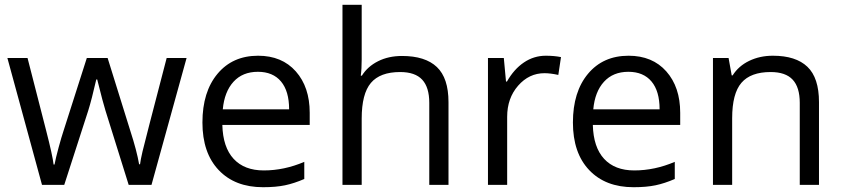

<svg xmlns="http://www.w3.org/2000/svg" viewBox="-20 -780 3556 810"><path d="M522.9 0 424.8 -314Q415.5 -342.8 390.1 -444.8H386.2Q366.7 -359.4 352.1 -313L251 0H157.2L11.2 -535.2H96.2Q147.9 -333.5 175 -228Q202.1 -122.6 206.1 -85.9H210Q215.3 -113.8 227.3 -158Q239.3 -202.1 248 -228L346.2 -535.2H434.1L529.8 -228Q557.1 -144 566.9 -86.9H570.8Q572.8 -104.5 581.3 -141.1Q589.8 -177.7 683.1 -535.2H767.1L619.1 0Z M1089.8 9.8Q971.2 9.8 902.6 -62.5Q834 -134.8 834 -263.2Q834 -392.6 897.7 -468.8Q961.4 -544.9 1068.8 -544.9Q1169.4 -544.9 1228 -478.8Q1286.6 -412.6 1286.6 -304.2V-252.9H918Q920.4 -158.7 965.6 -109.9Q1010.7 -61 1092.8 -61Q1179.2 -61 1263.7 -97.2V-24.9Q1220.7 -6.3 1182.4 1.7Q1144 9.8 1089.8 9.8ZM1067.9 -477.1Q1003.4 -477.1 965.1 -435.1Q926.8 -393.1 919.9 -318.8H1199.7Q1199.7 -395.5 1165.5 -436.3Q1131.3 -477.1 1067.9 -477.1Z M1791 0V-346.2Q1791 -411.6 1761.2 -443.8Q1731.4 -476.1 1668 -476.1Q1583.5 -476.1 1544.7 -430.2Q1505.9 -384.3 1505.9 -279.8V0H1424.8V-759.8H1505.9V-529.8Q1505.9 -488.3 1502 -460.9H1506.8Q1530.8 -499.5 1575 -521.7Q1619.1 -543.9 1675.8 -543.9Q1773.9 -543.9 1823 -497.3Q1872.1 -450.7 1872.1 -349.1V0Z M2282.7 -544.9Q2318.4 -544.9 2346.7 -539.1L2335.4 -463.9Q2302.2 -471.2 2276.9 -471.2Q2211.9 -471.2 2165.8 -418.5Q2119.6 -365.7 2119.6 -287.1V0H2038.6V-535.2H2105.5L2114.7 -436H2118.7Q2148.4 -488.3 2190.4 -516.6Q2232.4 -544.9 2282.7 -544.9Z M2652.8 9.8Q2534.2 9.8 2465.6 -62.5Q2397 -134.8 2397 -263.2Q2397 -392.6 2460.7 -468.8Q2524.4 -544.9 2631.8 -544.9Q2732.4 -544.9 2791 -478.8Q2849.6 -412.6 2849.6 -304.2V-252.9H2481Q2483.4 -158.7 2528.6 -109.9Q2573.7 -61 2655.8 -61Q2742.2 -61 2826.7 -97.2V-24.9Q2783.7 -6.3 2745.4 1.7Q2707 9.8 2652.8 9.8ZM2630.9 -477.1Q2566.4 -477.1 2528.1 -435.1Q2489.7 -393.1 2482.9 -318.8H2762.7Q2762.7 -395.5 2728.5 -436.3Q2694.3 -477.1 2630.9 -477.1Z M3354 0V-346.2Q3354 -411.6 3324.2 -443.8Q3294.4 -476.1 3231 -476.1Q3147 -476.1 3107.9 -430.7Q3068.8 -385.3 3068.8 -280.8V0H2987.8V-535.2H3053.7L3066.9 -461.9H3070.8Q3095.7 -501.5 3140.6 -523.2Q3185.5 -544.9 3240.7 -544.9Q3337.4 -544.9 3386.2 -498.3Q3435.1 -451.7 3435.1 -349.1V0Z"/></svg>

Font: f02100778
Style: Regular
Weight: 400
Foundry: Ascender Corporation
Version: Version 1.10